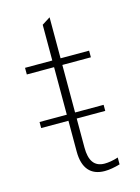

<svg xmlns="http://www.w3.org/2000/svg" viewBox="-106 -730 579 796"><g transform="rotate(-15 184.0 -331.5)"><path d="M243.5 6C263 6 286 2 309.5 -5V-34.5C287.5 -27 266.5 -24 251 -24C206 -24 187 -55 187 -109.5V-234.5H309.5V-260.5H187V-464.5H309.5V-493H187V-669L151.5 -646.5V-493H34.5V-464.5H151.5V-260.5H34.5V-234.5H151.5V-102C151.5 -31 183.5 6 243.5 6Z"/></g></svg>

Font: HK Grotesk ExtraLight
Style: Regular
Weight: 200
Designer: Alfredo Marco Pradil
Foundry: Hanken Design Co.
Version: Version 3.001;FEAKit 1.0